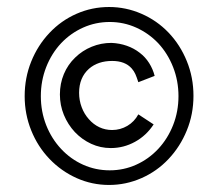

<svg xmlns="http://www.w3.org/2000/svg" viewBox="-20 -607 627 551"><path d="M122.1 -150.9Q88.4 -186 69.6 -232.7Q50.8 -279.3 50.8 -331.1Q50.8 -383.8 69.6 -430.4Q88.4 -477.1 122.1 -512.7Q155.3 -547.9 199.5 -567.4Q243.7 -586.9 293 -586.9Q341.3 -586.9 385.7 -567.6Q430.2 -548.3 463.4 -513.7Q497.1 -478.5 516.1 -431.6Q535.2 -384.8 535.2 -332Q535.2 -279.3 516.1 -232.7Q497.1 -186 463.4 -150.4Q430.2 -115.2 385.7 -95.7Q341.3 -76.2 293 -76.2Q244.1 -76.2 200 -95.9Q155.8 -115.7 122.1 -150.9ZM434.1 -179.7Q461.4 -209 476.8 -248Q492.2 -287.1 492.2 -331.1Q492.2 -375 476.8 -414.3Q461.4 -453.6 434.1 -482.9Q406.7 -511.7 370.8 -527.8Q335 -543.9 294.9 -543.9Q254.4 -543.9 218.5 -527.8Q182.6 -511.7 155.3 -482.9Q127.9 -453.6 112.5 -414.3Q97.2 -375 97.2 -331.1Q97.2 -287.1 112.5 -248Q127.9 -209 155.3 -179.7Q182.6 -150.4 218.5 -134.3Q254.4 -118.2 294.9 -118.2Q335 -118.2 370.8 -134.3Q406.7 -150.4 434.1 -179.7ZM194.8 -228Q174.8 -249.5 163.3 -277.3Q151.9 -305.2 151.9 -335.9Q151.9 -367.2 163.3 -394.5Q174.8 -421.9 195.8 -441.9Q216.3 -461.9 243.2 -472.9Q270 -483.9 299.8 -483.9Q323.2 -482.9 344 -475.6Q364.7 -468.3 380.9 -455.6Q397 -443.4 408 -426Q418.9 -408.7 423.8 -389.2L377 -371.1Q372.1 -386.2 368.4 -394.5Q364.7 -402.8 357.9 -410.6Q338.9 -432.1 301.8 -432.1Q261.2 -432.1 235.4 -409.7Q207 -384.3 207 -340.8Q207 -318.8 214.4 -299.3Q221.7 -279.8 234.9 -265.1Q248 -250 265.1 -241.9Q282.2 -233.9 301.8 -233.9Q325.2 -233.9 345.5 -245.8Q365.7 -257.8 377 -278.8L420.9 -250Q399.9 -217.8 367.4 -200Q335 -182.1 297.9 -182.1Q268.1 -182.1 241.7 -194.3Q215.3 -206.5 194.8 -228Z"/></svg>

Font: Pattaya
Style: Regular
Weight: 400
Designer: Pablo Impallari / Thai characters Designed by Thanarat Vachiruckul and Suppakit Chalermlarp
Foundry: Pablo Impallari
Version: Version 2.001